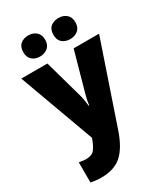

<svg xmlns="http://www.w3.org/2000/svg" viewBox="-241 -868 1048 1210"><g transform="rotate(-30 283.0 -263.5)"><path d="M0 -553H190L271 -264Q275 -248 278 -228Q281 -208 282 -192H286Q288 -211 291.5 -228Q295 -245 300 -263L381 -553H566L366 35Q330 141 276 190.5Q222 240 125 240Q102 240 83.5 237.5Q65 235 50 232V85Q61 87 74.5 89Q88 91 102 91Q143 91 162 67.5Q181 44 197 -1L199 -8ZM94 -690Q94 -729 116.5 -748Q139 -767 173 -767Q207 -767 230 -747.5Q253 -728 253 -690Q253 -653 230 -633.5Q207 -614 173 -614Q139 -614 116.5 -633Q94 -652 94 -690ZM313 -690Q313 -729 335.5 -748Q358 -767 393 -767Q427 -767 450 -747.5Q473 -728 473 -690Q473 -653 450 -633.5Q427 -614 393 -614Q358 -614 335.5 -633Q313 -652 313 -690Z"/></g></svg>

Font: Noto Sans Lao SemiCondensed Black
Style: Regular
Weight: 900
Width: 4
Designer: Monotype Design Team
Foundry: Monotype Imaging Inc.
Version: Version 2.003; ttfautohint (v1.8.4.7-5d5b)